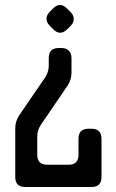

<svg xmlns="http://www.w3.org/2000/svg" viewBox="-20 -628 465 768"><path d="M81 120H346Q386 120 386 80V-73Q386 -113 346 -113H334Q294 -113 294 -73V-9Q294 31 254 31H169Q129 31 129 -9V-78Q128 -105 143 -128L252 -288Q266 -311 266 -338V-395Q266 -414 255.5 -425Q245 -436 226 -436H215Q175 -436 175 -396V-369Q176 -342 161 -319L55 -164Q41 -141 41 -114V80Q41 120 81 120ZM192 -512Q206 -497 221 -497Q235 -497 249 -511L262 -524Q275 -537 275 -552Q275 -567 262 -580L248 -594Q234 -608 220 -608Q206 -608 192 -594L180 -582Q166 -568 166 -553Q166 -538 179 -525Z"/></svg>

Font: WDXL Lubrifont SC
Style: Regular
Weight: 400
Designer: [WDXL Lubrifont] Copyright 2020-2022 (c) NightFurySL2001, Skr-ZERO; [ZCOOL QingKe HuangYou] Copyright 2018-2022 (c) The 
Version: Version 2.001;hotconv 1.1.1;makeotfexe 2.6.0